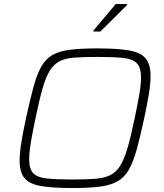

<svg xmlns="http://www.w3.org/2000/svg" viewBox="-20 -940 826 968"><path d="M345 8Q245 8 187 -2Q129 -12 104 -41.5Q79 -71 79 -131Q79 -168 87.5 -221Q96 -274 111 -344Q132 -440 149.5 -504Q167 -568 189.5 -606.5Q212 -645 246.5 -664Q281 -683 335.5 -689.5Q390 -696 473 -696Q574 -696 632 -685.5Q690 -675 714.5 -645.5Q739 -616 739 -556Q739 -517 730.5 -465.5Q722 -414 707 -344Q687 -250 669.5 -187Q652 -124 630 -85Q608 -46 573 -26Q538 -6 483 1Q428 8 345 8ZM343 -35Q412 -35 458.5 -38.5Q505 -42 535 -56.5Q565 -71 585.5 -103.5Q606 -136 623 -194Q640 -252 659 -344Q674 -415 682.5 -465Q691 -515 691 -549Q691 -600 669.5 -621.5Q648 -643 601 -648Q554 -653 474 -653Q405 -653 358.5 -650Q312 -647 282 -632Q252 -617 231.5 -584.5Q211 -552 194.5 -494Q178 -436 159 -344Q149 -297 142 -259Q135 -221 131 -191Q127 -161 127 -138Q127 -88 148 -66.5Q169 -45 217 -40Q265 -35 343 -35ZM451 -781V-786L564 -920H621V-915L486 -781Z"/></svg>

Font: Saira SemiExpanded ExtraLight
Style: Italic
Weight: 250
Width: 6
Italic angle: -12°
Designer: Hector Gatti with collaboration of the Omnibus-Type team
Foundry: Omnibus-Type
Version: Version 1.101